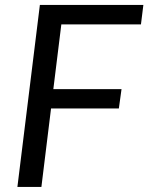

<svg xmlns="http://www.w3.org/2000/svg" viewBox="-20 -736 584 756"><path d="M535 -640H221.5L190 -385H458.5L448 -309H181L143 0H48.5L137 -716.5H544.5Z"/></svg>

Font: LatoHex
Style: Italic
Weight: 400
Italic angle: -7°
Designer: Lukasz Dziedzic
Foundry: tyPoland Lukasz Dziedzic
Version: Version 1.104; Western+Polish opensource